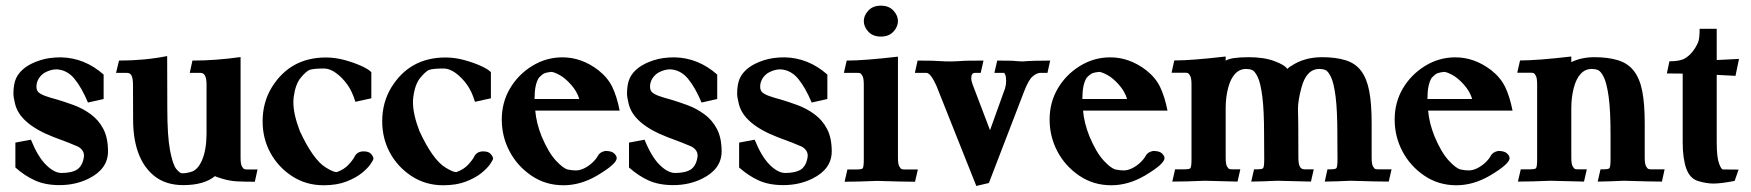

<svg xmlns="http://www.w3.org/2000/svg" viewBox="-20 -628 6055 664"><path d="M186 12.2Q136.7 12.2 101.1 -3.9Q65.4 -20 33.2 -48.8V-134.8L86.9 -145Q110.8 -85.9 139.2 -57.9Q167.5 -29.8 192.9 -29.8Q228.5 -29.8 248 -42.5Q267.6 -57.6 270.5 -89.4Q270.5 -109.4 249.5 -121.1Q226.1 -131.8 166 -153.8Q47.4 -199.7 31.7 -270.5Q26.4 -292.5 26.4 -304.2Q26.4 -337.4 36.1 -358.4Q56.2 -399.4 118.2 -419.4Q148.9 -429.7 190.4 -429.7Q272.5 -428.2 338.4 -370.1V-285.6L284.2 -273.4Q262.2 -325.7 237.1 -356Q211.9 -386.2 175.8 -388.2Q155.3 -388.2 134.3 -376.5Q121.6 -368.7 113.8 -356Q106 -343.3 106 -328.1Q106 -314.9 114 -308.1Q122.1 -301.3 137.9 -295.7Q153.8 -290 175.8 -284.2Q204.1 -275.9 234.9 -264.6Q265.6 -253.4 293.2 -233.4Q320.8 -213.4 337.2 -182.4Q353.5 -151.4 353.5 -104.5Q353.5 -43.5 286.6 -10.3Q241.2 12.2 186 12.2Z M613.8 12.2Q552.2 12.2 512.2 -20.5Q443.4 -77.6 440.4 -204.6Q439.9 -209.5 439.9 -335.4Q439.9 -357.4 434.6 -367.2Q429.7 -376 418.9 -376H381.3L391.6 -418.5Q480 -418.5 558.1 -434.1L558.6 -252.9Q558.6 -157.2 568.1 -107.7Q577.6 -58.1 589.8 -43.5Q602.1 -28.8 609.4 -28.8H612.3Q625 -28.8 639.6 -33.2Q663.6 -39.1 678.7 -74Q693.8 -108.9 694.3 -164.6V-335.4Q694.3 -357.4 688.5 -367.2Q683.6 -376 672.9 -376H636.2L645.5 -418.5Q726.1 -418.5 812 -430.7V-82.5Q812 -60.1 816.7 -52.2Q821.3 -44.4 825 -43.2Q828.6 -42 833.5 -42H870.6L861.3 0.5Q825.2 0.5 800.3 -0.7Q775.4 -2 750.2 -9.5Q725.1 -17.1 723.6 -19Q685.5 12.2 613.8 12.2Z M1099.1 12.7Q1038.1 12.7 989.7 -19Q941.4 -50.8 914.8 -100.1Q888.2 -149.4 888.2 -208.5Q888.2 -274.4 920.4 -326.7Q984.4 -429.2 1106.9 -429.2Q1139.6 -429.2 1172.4 -420.2Q1205.1 -411.1 1229.7 -399.9Q1254.4 -388.7 1264.2 -378.4V-288.1L1209 -275.9Q1198.2 -312 1180.9 -335.9Q1163.6 -359.9 1142.1 -375.5Q1120.6 -391.1 1100.6 -391.1Q1064 -391.1 1050.3 -386.2Q1038.6 -381.3 1020 -359.1Q1001.5 -336.9 995.6 -291.5Q994.6 -283.2 994.6 -273.9Q994.6 -232.9 1017.1 -174.3Q1063 -75.2 1107.4 -48.3Q1132.8 -32.7 1144.5 -32.7Q1170.4 -42 1185.5 -58.6Q1202.1 -76.7 1206.5 -86.9Q1215.8 -104.5 1237.8 -104.5Q1255.9 -104.5 1263.7 -95.2Q1271.5 -85.9 1271.5 -79.6Q1271.5 -75.2 1261.7 -60.8Q1252 -46.4 1231.2 -29.5Q1210.4 -12.7 1177.5 0Q1144.5 12.7 1099.1 12.7Z M1512.7 12.7Q1451.7 12.7 1403.3 -19Q1355 -50.8 1328.4 -100.1Q1301.8 -149.4 1301.8 -208.5Q1301.8 -274.4 1334 -326.7Q1397.9 -429.2 1520.5 -429.2Q1553.2 -429.2 1585.9 -420.2Q1618.7 -411.1 1643.3 -399.9Q1668 -388.7 1677.7 -378.4V-288.1L1622.6 -275.9Q1611.8 -312 1594.5 -335.9Q1577.1 -359.9 1555.7 -375.5Q1534.2 -391.1 1514.2 -391.1Q1477.5 -391.1 1463.9 -386.2Q1452.1 -381.3 1433.6 -359.1Q1415 -336.9 1409.2 -291.5Q1408.2 -283.2 1408.2 -273.9Q1408.2 -232.9 1430.7 -174.3Q1476.6 -75.2 1521 -48.3Q1546.4 -32.7 1558.1 -32.7Q1584 -42 1599.1 -58.6Q1615.7 -76.7 1620.1 -86.9Q1629.4 -104.5 1651.4 -104.5Q1669.4 -104.5 1677.2 -95.2Q1685.1 -85.9 1685.1 -79.6Q1685.1 -75.2 1675.3 -60.8Q1665.5 -46.4 1644.8 -29.5Q1624 -12.7 1591.1 0Q1558.1 12.7 1512.7 12.7Z M1928.7 12.7Q1866.7 12.7 1817.9 -20.5Q1769 -53.7 1742.2 -104.7Q1715.3 -155.8 1715.3 -214.4Q1715.3 -273.9 1743.7 -322Q1772 -370.1 1820.3 -399.9Q1868.7 -429.7 1925.3 -429.7Q1991.2 -429.7 2049.3 -385.3Q2082 -359.4 2097.7 -326.9Q2113.3 -294.4 2123 -245.6H1831.1Q1834.5 -203.1 1853 -156.7Q1876.5 -100.6 1902.6 -72.5Q1928.7 -44.4 1944.8 -41.5Q1959.5 -38.6 1971.7 -38.6Q1985.4 -38.6 2000.7 -46.1Q2016.1 -53.7 2028.8 -65.7Q2041.5 -77.6 2047.9 -89.4Q2054.2 -102.1 2073.2 -106Q2095.2 -106 2104 -97.4Q2112.8 -88.9 2112.8 -81.1Q2112.8 -61 2044.4 -20.5Q1987.3 12.7 1928.7 12.7ZM1983.4 -285.6Q1975.6 -312 1954.8 -335.2Q1934.1 -358.4 1915 -368.7Q1896 -378.9 1886.7 -379.4Q1871.6 -377.9 1863.5 -374.8Q1855.5 -371.6 1843.8 -359.4Q1828.6 -336.4 1828.6 -285.6Z M2308.1 12.2Q2258.8 12.2 2223.1 -3.9Q2187.5 -20 2155.3 -48.8V-134.8L2209 -145Q2232.9 -85.9 2261.2 -57.9Q2289.6 -29.8 2314.9 -29.8Q2350.6 -29.8 2370.1 -42.5Q2389.6 -57.6 2392.6 -89.4Q2392.6 -109.4 2371.6 -121.1Q2348.1 -131.8 2288.1 -153.8Q2169.4 -199.7 2153.8 -270.5Q2148.4 -292.5 2148.4 -304.2Q2148.4 -337.4 2158.2 -358.4Q2178.2 -399.4 2240.2 -419.4Q2271 -429.7 2312.5 -429.7Q2394.5 -428.2 2460.4 -370.1V-285.6L2406.2 -273.4Q2384.3 -325.7 2359.1 -356Q2334 -386.2 2297.9 -388.2Q2277.3 -388.2 2256.3 -376.5Q2243.7 -368.7 2235.8 -356Q2228 -343.3 2228 -328.1Q2228 -314.9 2236.1 -308.1Q2244.1 -301.3 2260 -295.7Q2275.9 -290 2297.9 -284.2Q2326.2 -275.9 2356.9 -264.6Q2387.7 -253.4 2415.3 -233.4Q2442.9 -213.4 2459.2 -182.4Q2475.6 -151.4 2475.6 -104.5Q2475.6 -43.5 2408.7 -10.3Q2363.3 12.2 2308.1 12.2Z M2689 12.2Q2639.6 12.2 2604 -3.9Q2568.4 -20 2536.1 -48.8V-134.8L2589.8 -145Q2613.8 -85.9 2642.1 -57.9Q2670.4 -29.8 2695.8 -29.8Q2731.4 -29.8 2751 -42.5Q2770.5 -57.6 2773.4 -89.4Q2773.4 -109.4 2752.4 -121.1Q2729 -131.8 2668.9 -153.8Q2550.3 -199.7 2534.7 -270.5Q2529.3 -292.5 2529.3 -304.2Q2529.3 -337.4 2539.1 -358.4Q2559.1 -399.4 2621.1 -419.4Q2651.9 -429.7 2693.4 -429.7Q2775.4 -428.2 2841.3 -370.1V-285.6L2787.1 -273.4Q2765.1 -325.7 2740 -356Q2714.8 -386.2 2678.7 -388.2Q2658.2 -388.2 2637.2 -376.5Q2624.5 -368.7 2616.7 -356Q2608.9 -343.3 2608.9 -328.1Q2608.9 -314.9 2616.9 -308.1Q2625 -301.3 2640.9 -295.7Q2656.7 -290 2678.7 -284.2Q2707 -275.9 2737.8 -264.6Q2768.6 -253.4 2796.1 -233.4Q2823.7 -213.4 2840.1 -182.4Q2856.4 -151.4 2856.4 -104.5Q2856.4 -43.5 2789.6 -10.3Q2744.1 12.2 2689 12.2Z M3144.5 0.5Q3106.4 0.5 3013.2 -2.4Q2943.8 0.5 2900.9 0.5L2910.6 -42H2946.3Q2958.5 -42 2962.9 -45.4Q2967.3 -48.8 2967.3 -76.7V-335.4Q2967.3 -357.4 2962.6 -365.5Q2958 -373.5 2954.6 -374.8Q2951.2 -376 2946.3 -376H2898.4L2908.2 -418.5Q2968.3 -418.5 3085.4 -432.1V-82.5Q3085.4 -60.5 3090.1 -52.5Q3094.7 -44.4 3098.1 -43.2Q3101.6 -42 3106.4 -42H3154.3ZM3026.4 -501.5Q2998.5 -501.5 2982.9 -518.6Q2967.3 -535.6 2967.3 -555.2Q2967.3 -574.2 2982.9 -591.3Q2998.5 -608.4 3026.4 -608.4Q3054.2 -608.4 3069.8 -591.3Q3085.4 -574.2 3085.4 -555.2Q3085.4 -535.6 3069.8 -518.6Q3054.2 -501.5 3026.4 -501.5Z M3428.7 -418.5Q3465.8 -418.5 3479 -418Q3493.7 -417 3500.5 -416.3Q3507.3 -415.5 3516.1 -415.5Q3549.8 -418.5 3611.8 -418.5L3602.5 -376H3577.6Q3566.4 -376 3552 -364.5Q3537.6 -353 3522 -312.5L3399.9 4.9L3356.4 15.1L3217.8 -333Q3197.8 -376 3184.1 -376H3144L3153.3 -418.5Q3212.9 -418.5 3234.9 -416.5Q3246.6 -415.5 3268.1 -415.5Q3282.2 -415.5 3292.2 -416.3Q3302.2 -417 3319.3 -418Q3335 -418.5 3381.3 -418.5L3371.6 -376H3352.1Q3338.9 -376 3338.9 -357.9Q3338.9 -347.7 3344.2 -334.5L3403.8 -177.7L3455.6 -321.8Q3459.5 -334 3459.5 -347.2Q3459.5 -364.3 3456.3 -369.9Q3453.1 -375.5 3453.1 -376H3418.9Z M3823.2 12.7Q3761.2 12.7 3712.4 -20.5Q3663.6 -53.7 3636.7 -104.7Q3609.9 -155.8 3609.9 -214.4Q3609.9 -273.9 3638.2 -322Q3666.5 -370.1 3714.8 -399.9Q3763.2 -429.7 3819.8 -429.7Q3885.7 -429.7 3943.8 -385.3Q3976.6 -359.4 3992.2 -326.9Q4007.8 -294.4 4017.6 -245.6H3725.6Q3729 -203.1 3747.6 -156.7Q3771 -100.6 3797.1 -72.5Q3823.2 -44.4 3839.4 -41.5Q3854 -38.6 3866.2 -38.6Q3879.9 -38.6 3895.3 -46.1Q3910.6 -53.7 3923.3 -65.7Q3936 -77.6 3942.4 -89.4Q3948.7 -102.1 3967.8 -106Q3989.7 -106 3998.5 -97.4Q4007.3 -88.9 4007.3 -81.1Q4007.3 -61 3939 -20.5Q3881.8 12.7 3823.2 12.7ZM3877.9 -285.6Q3870.1 -312 3849.4 -335.2Q3828.6 -358.4 3809.6 -368.7Q3790.5 -378.9 3781.2 -379.4Q3766.1 -377.9 3758.1 -374.8Q3750 -371.6 3738.3 -359.4Q3723.1 -336.4 3723.1 -285.6Z M4513.7 0Q4474.6 -0.5 4397.5 -2.9Q4347.2 -0.5 4307.1 0L4316.9 -42.5H4330.6Q4343.3 -42.5 4347.7 -45.9Q4352.1 -49.3 4352.1 -77.1L4351.6 -165Q4351.6 -247.1 4345.5 -294.2Q4339.4 -341.3 4329.6 -361.6Q4319.8 -381.8 4310.5 -385.7Q4301.3 -389.6 4289.6 -389.6Q4267.1 -389.6 4251.2 -372.6Q4235.4 -355.5 4227.1 -323.2Q4218.8 -291 4218.8 -253.9V-83Q4218.8 -61 4223.1 -53Q4227.5 -44.9 4231.2 -43.7Q4234.9 -42.5 4239.7 -42.5H4269.5L4259.8 0Q4220.7 -0.5 4146.5 -2.9Q4081.1 0 4034.2 0L4043.9 -42.5H4079.6Q4091.8 -42.5 4096.2 -45.9Q4100.6 -49.3 4100.6 -77.1V-335.9Q4100.6 -357.9 4095.9 -366Q4091.3 -374 4087.9 -375.2Q4084.5 -376.5 4079.6 -376.5H4031.7L4041 -418.9Q4101.6 -418.9 4218.8 -432.6V-418Q4236.3 -430.2 4299.3 -430.2Q4351.6 -430.2 4387.9 -416.5Q4424.3 -402.8 4431.6 -389.6Q4442.4 -399.4 4444.8 -399.4Q4489.7 -430.2 4552.7 -430.2Q4599.1 -430.2 4633.3 -419.7Q4667.5 -409.2 4687.3 -382.8Q4707 -356.4 4715.3 -313Q4723.6 -269.5 4723.6 -201.2V-83Q4723.6 -61 4728 -53Q4732.4 -44.9 4736.1 -43.7Q4739.7 -42.5 4744.6 -42.5H4792.5L4782.7 0Q4744.6 0 4651.4 -2.9Q4600.6 -0.5 4561.5 0L4570.8 -42.5H4584Q4596.7 -42.5 4601.1 -45.9Q4605.5 -49.3 4605.5 -77.1L4605 -165Q4605 -247.1 4598.9 -294.2Q4592.8 -341.3 4583 -361.6Q4573.2 -381.8 4564 -385.7Q4554.7 -389.6 4543 -389.6Q4497.6 -389.6 4480.5 -323.7Q4468.8 -279.8 4468.8 -251.5Q4470.2 -228.5 4470.2 -83Q4470.2 -61 4475.6 -51.3Q4480.5 -42.5 4491.2 -42.5H4523.4Z M5016.6 12.7Q4954.6 12.7 4905.8 -20.5Q4856.9 -53.7 4830.1 -104.7Q4803.2 -155.8 4803.2 -214.4Q4803.2 -273.9 4831.5 -322Q4859.9 -370.1 4908.2 -399.9Q4956.5 -429.7 5013.2 -429.7Q5079.1 -429.7 5137.2 -385.3Q5169.9 -359.4 5185.5 -326.9Q5201.2 -294.4 5210.9 -245.6H4918.9Q4922.4 -203.1 4940.9 -156.7Q4964.4 -100.6 4990.5 -72.5Q5016.6 -44.4 5032.7 -41.5Q5047.4 -38.6 5059.6 -38.6Q5073.2 -38.6 5088.6 -46.1Q5104 -53.7 5116.7 -65.7Q5129.4 -77.6 5135.7 -89.4Q5142.1 -102.1 5161.1 -106Q5183.1 -106 5191.9 -97.4Q5200.7 -88.9 5200.7 -81.1Q5200.7 -61 5132.3 -20.5Q5075.2 12.7 5016.6 12.7ZM5071.3 -285.6Q5063.5 -312 5042.7 -335.2Q5022 -358.4 5002.9 -368.7Q4983.9 -378.9 4974.6 -379.4Q4959.5 -377.9 4951.4 -374.8Q4943.4 -371.6 4931.6 -359.4Q4916.5 -336.4 4916.5 -285.6Z M5458 0Q5418.9 -0.5 5341.8 -2.9Q5276.4 0 5229.5 0L5239.3 -42.5H5274.9Q5287.1 -42.5 5291.5 -45.9Q5295.9 -49.3 5295.9 -77.1V-335.9Q5295.9 -357.9 5291.5 -366Q5287.1 -374 5283.4 -375.2Q5279.8 -376.5 5274.9 -376.5H5227.1L5236.8 -418.9Q5296.9 -418.9 5414.1 -432.6V-413.1Q5448.7 -430.2 5494.6 -430.2Q5541 -430.2 5575.4 -419.7Q5609.9 -409.2 5630.4 -382.8Q5650.9 -356.4 5659.4 -313Q5668 -269.5 5668 -201.2V-83Q5668 -61 5672.6 -53Q5677.2 -44.9 5680.9 -43.7Q5684.6 -42.5 5689.5 -42.5H5736.8L5727.5 0Q5689.5 0 5595.7 -2.9Q5545.4 -0.5 5505.4 0L5515.1 -42.5H5528.8Q5541 -42.5 5545.4 -45.9Q5549.8 -49.3 5549.8 -77.1V-165Q5549.8 -247.1 5543.2 -293.9Q5536.6 -340.8 5526.4 -361.3Q5516.1 -381.8 5506.3 -385.7Q5496.6 -389.6 5484.9 -389.6Q5462.4 -389.6 5446.5 -372.6Q5430.7 -355.5 5422.4 -323.2Q5414.1 -291 5414.1 -253.9V-83Q5414.1 -61 5418.7 -53Q5423.3 -44.9 5426.8 -43.7Q5430.2 -42.5 5435.1 -42.5H5467.8Z M5905.3 6.8Q5882.3 6.8 5853.3 -1.7Q5824.2 -10.3 5811.8 -44.9Q5799.3 -79.6 5799.3 -135.7V-373.5Q5792 -374 5744.6 -374L5753.4 -416Q5789.6 -416 5806.6 -425.8Q5835 -442.4 5852.5 -481.4Q5857.9 -494.1 5857.9 -528.3H5917V-420.4L5994.1 -424.3L5981.9 -365.7L5917 -369.1V-135.7Q5917 -84.5 5924.8 -63.2Q5932.6 -42 5938.5 -42L5992.7 -41.5L5979 -2.4Q5932.6 6.8 5905.3 6.8Z"/></svg>

Font: Quaaykop
Style: Bold
Weight: 700
Designer: Tup Wanders
Foundry: Free font, DO NOT SELL
Version: Version 1.00;July 31, 2023;FontCreator 11.5.0.2430 64-bit